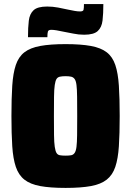

<svg xmlns="http://www.w3.org/2000/svg" viewBox="-20 -912 642 940"><path d="M301 8Q226 8 177 -1Q128 -10 99.5 -32.5Q71 -55 57.5 -95Q44 -135 40 -196Q36 -257 36 -344Q36 -431 40 -492.5Q44 -554 57.5 -594Q71 -634 99.5 -656Q128 -678 177 -687Q226 -696 301 -696Q376 -696 425 -687Q474 -678 502.5 -656Q531 -634 544.5 -594Q558 -554 562 -492.5Q566 -431 566 -344Q566 -257 562 -196Q558 -135 544.5 -95Q531 -55 502.5 -32.5Q474 -10 425 -1Q376 8 301 8ZM301 -150Q318 -150 328.5 -152Q339 -154 345.5 -163.5Q352 -173 354.5 -193.5Q357 -214 357.5 -250.5Q358 -287 358 -344Q358 -401 357.5 -438Q357 -475 354.5 -495.5Q352 -516 345.5 -525Q339 -534 328.5 -536.5Q318 -539 301 -539Q284 -539 273 -536.5Q262 -534 256.5 -525Q251 -516 248 -495.5Q245 -475 244.5 -438Q244 -401 244 -344Q244 -287 244.5 -250.5Q245 -214 248 -193.5Q251 -173 256.5 -163.5Q262 -154 273 -152Q284 -150 301 -150ZM117 -730Q117 -777 121 -810.5Q125 -844 144.5 -862Q164 -880 211 -880Q238 -880 264.5 -875Q291 -870 313 -865Q331 -861 346 -858.5Q361 -856 372 -856Q387 -856 389 -864Q391 -872 391 -892H486Q486 -845 482 -811.5Q478 -778 458.5 -760Q439 -742 392 -742Q365 -742 339 -747.5Q313 -753 290 -757Q272 -761 257 -763.5Q242 -766 231 -766Q217 -766 214.5 -757.5Q212 -749 212 -730Z"/></svg>

Font: Saira SemiCondensed Black
Style: Regular
Weight: 900
Width: 4
Designer: Hector Gatti with collaboration of the Omnibus-Type team
Foundry: Omnibus-Type
Version: Version 1.101